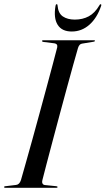

<svg xmlns="http://www.w3.org/2000/svg" viewBox="-28 -891 501 911"><path d="M173 -36Q170.5 -27.5 173.5 -20.8Q176.5 -14 185 -13L239 -7.5Q245 -7 245 -3.5Q245 0 240 0H-3Q-8.5 0 -8.5 -3Q-8.5 -7.5 -2 -7.5L48 -13.5Q64.5 -15 71.5 -37Q80 -66.5 94 -116.2Q108 -166 125 -227Q142 -288 159.5 -352.8Q177 -417.5 193.5 -478.2Q210 -539 223 -588.2Q236 -637.5 243.5 -666.5Q246.5 -683 230 -685.5L178 -692Q171.5 -693 171.5 -696.5Q171.5 -700 176.5 -700H418.5Q422.5 -700 422.5 -697.5Q422.5 -694 416 -693L361.5 -684Q348 -682.5 342 -663Q333.5 -634 319.8 -584.8Q306 -535.5 289.5 -474.5Q273 -413.5 255.5 -348.8Q238 -284 222 -223.2Q206 -162.5 193 -113.5Q180 -64.5 173 -36ZM327 -798Q364 -798 393 -813.5Q422 -829 443.5 -865.5Q446 -871 449.5 -871Q454 -871 452 -863.5Q432.5 -805.5 396 -773.5Q359.5 -741.5 312.5 -741.5Q265.5 -741.5 245.5 -773.5Q225.5 -805.5 235.5 -863.5Q236.5 -871 241 -871Q245 -871 245 -865.5Q248 -828 270.2 -813Q292.5 -798 327 -798Z"/></svg>

Font: Fraunces 144pt S000
Style: Italic
Weight: 400
Italic angle: -16°
Version: Version 1.000; ttfautohint (v1.8.3)